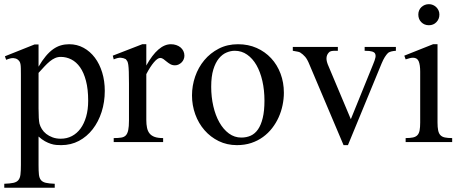

<svg xmlns="http://www.w3.org/2000/svg" viewBox="-26 -668 2168 903"><path d="M466.8 -240.7Q466.8 -188 451.9 -141.6Q437 -95.2 409.9 -60.3Q382.8 -25.4 345.2 -5.4Q307.6 14.6 261.7 14.6Q251 14.6 238.8 13.7Q226.6 12.7 213.4 8.5Q200.2 4.4 185.5 -3.7Q170.9 -11.7 155.3 -25.9V109.4Q155.3 135.7 157 152.3Q158.7 168.9 166.3 178.5Q173.8 188 189.2 191.7Q204.6 195.3 231.4 196.3V214.8H-5.9V196.3Q21.5 195.3 37.1 191.9Q52.7 188.5 60.5 179Q68.4 169.4 70.3 152.3Q72.3 135.3 72.3 107.4V-315.9Q72.3 -334.5 72 -346.4Q71.8 -358.4 70.3 -366.5Q68.8 -374.5 65.4 -379.4Q62 -384.3 56.2 -388.7Q48.3 -394 36.4 -394.8Q24.4 -395.5 2.9 -386.7L-2.9 -403.3L136.7 -459H155.3V-354.5Q172.4 -383.8 189.5 -404.1Q206.5 -424.3 224.1 -436.8Q241.7 -449.2 260.3 -454.6Q278.8 -460 299.3 -460Q336.4 -460 367.2 -443.1Q397.9 -426.3 420.2 -396.7Q442.4 -367.2 454.6 -327.1Q466.8 -287.1 466.8 -240.7ZM388.7 -194.3Q388.7 -248.5 378.4 -287.6Q368.2 -326.7 350.6 -351.6Q333 -376.5 309.6 -388.4Q286.1 -400.4 259.8 -400.4Q245.1 -400.4 232.7 -394.8Q220.2 -389.2 208 -379.2Q195.8 -369.1 183.1 -355.5Q170.4 -341.8 155.3 -325.2V-157.7Q155.3 -105.5 159.7 -86.4Q163.1 -73.7 170.9 -61Q178.7 -48.3 191.4 -38.3Q204.1 -28.3 221.2 -22Q238.3 -15.6 259.8 -15.6Q288.6 -15.6 312.3 -28.1Q335.9 -40.5 352.8 -63.5Q369.6 -86.4 379.2 -119.6Q388.7 -152.8 388.7 -194.3Z M841.3 -406.2Q841.3 -397.5 837.9 -389.2Q834.5 -380.9 828.4 -374.8Q822.3 -368.7 814.2 -364.7Q806.2 -360.8 796.9 -360.8Q784.7 -360.8 775.1 -366.2Q765.6 -371.6 757.8 -378.2Q750 -384.8 742.7 -390.1Q735.4 -395.5 727.5 -395.5Q715.3 -395.5 698 -375.2Q680.7 -355 662.1 -319.3V-104Q662.1 -83 665.5 -66.9Q668.9 -50.8 677.7 -40Q686.5 -29.3 701.9 -23.9Q717.3 -18.6 741.2 -18.6V0H508.8V-18.6Q529.8 -18.6 543.7 -20.8Q557.6 -22.9 565.7 -31.2Q573.7 -39.6 577.1 -56.2Q580.6 -72.8 580.6 -101.1V-274.4Q580.6 -309.6 579.8 -330.3Q579.1 -351.1 577.4 -362.8Q575.7 -374.5 572.8 -379.9Q569.8 -385.3 565.9 -389.6Q555.2 -395.5 542.2 -396.5Q529.3 -397.5 508.8 -388.7L504.4 -406.2L643.1 -460H662.1V-359.9Q717.8 -460 777.8 -460Q791 -460 802.7 -456.1Q814.5 -452.1 823 -445.1Q831.5 -438 836.4 -428Q841.3 -418 841.3 -406.2Z M1309.1 -231.9Q1309.1 -203.1 1303 -173.6Q1296.9 -144 1284.7 -116.7Q1272.5 -89.4 1253.9 -65.4Q1235.4 -41.5 1210.9 -23.7Q1186.5 -5.9 1155.8 4.4Q1125 14.6 1088.4 14.6Q1041.5 14.6 1002.7 -4.4Q963.9 -23.4 935.8 -55.7Q907.7 -87.9 892.3 -130.4Q877 -172.9 877 -219.2Q877 -264.6 891.8 -307.9Q906.7 -351.1 934.8 -384.8Q962.9 -418.5 1002.9 -439.2Q1043 -460 1093.3 -460Q1141.6 -460 1181.2 -442.4Q1220.7 -424.8 1249.3 -394Q1277.8 -363.3 1293.5 -321.5Q1309.1 -279.8 1309.1 -231.9ZM1217.8 -194.3Q1217.8 -244.1 1208 -287.1Q1198.2 -330.1 1180.2 -361.6Q1162.1 -393.1 1136.2 -411.1Q1110.4 -429.2 1078.1 -429.2Q1059.1 -429.2 1039.3 -420.9Q1019.5 -412.6 1003.4 -393.1Q987.3 -373.5 977.3 -341.1Q967.3 -308.6 967.3 -259.8Q967.3 -211.9 977.3 -168.5Q987.3 -125 1005.9 -92.3Q1024.4 -59.6 1050.5 -40.3Q1076.7 -21 1108.9 -21Q1133.3 -21 1153.3 -30Q1173.3 -39.1 1187.5 -59.6Q1201.7 -80.1 1209.7 -113.3Q1217.8 -146.5 1217.8 -194.3Z M1835.9 -429.2Q1822.8 -428.2 1814.2 -426Q1805.7 -423.8 1799.3 -419.4Q1791 -411.1 1783.7 -399.4Q1776.4 -387.7 1769 -370.1L1610.4 14.6H1589.8L1429.2 -364.7Q1424.3 -377 1419.4 -385.7Q1414.6 -394.5 1409.2 -400.9Q1403.8 -407.2 1397.9 -412.1Q1392.1 -417 1385.3 -421.4Q1380.9 -423.8 1372.6 -425.3Q1364.3 -426.8 1351.1 -429.2V-447.3H1563V-429.2H1548.8Q1539.6 -429.2 1531.7 -427.5Q1523.9 -425.8 1520 -420.4Q1510.3 -410.2 1509.5 -394.5Q1508.8 -378.9 1520 -354.5L1624 -107.4L1728.5 -364.7Q1737.3 -385.3 1739.7 -397.5Q1742.2 -409.7 1736.8 -418Q1735.4 -419.9 1732.7 -421.9Q1730 -423.8 1724.9 -425.5Q1719.7 -427.2 1711.2 -428.2Q1702.6 -429.2 1689 -429.2V-447.3H1835.9Z M2040.5 -599.6Q2040.5 -578.6 2026.6 -564Q2012.7 -549.3 1991.2 -549.3Q1969.7 -549.3 1955.6 -563.5Q1941.4 -577.6 1941.4 -599.6Q1941.4 -610.4 1945.3 -619.4Q1949.2 -628.4 1956.1 -634.8Q1962.9 -641.1 1971.9 -644.8Q1981 -648.4 1991.2 -648.4Q2001.5 -648.4 2010.5 -644.5Q2019.5 -640.6 2026.1 -634Q2032.7 -627.4 2036.6 -618.7Q2040.5 -609.9 2040.5 -599.6ZM1881.8 0V-18.6Q1902.8 -18.6 1916.3 -21.5Q1929.7 -24.4 1937.3 -32.5Q1944.8 -40.5 1947.5 -54.9Q1950.2 -69.3 1950.2 -91.8V-331.1Q1950.2 -363.3 1943.1 -379.9Q1936 -396.5 1916.5 -396.5Q1909.7 -396.5 1901.4 -394.5Q1893.1 -392.6 1881.8 -388.7L1875.5 -406.2L2010.7 -460H2031.7V-91.8Q2031.7 -69.3 2034.7 -54.9Q2037.6 -40.5 2045.2 -32.5Q2052.7 -24.4 2066.2 -21.5Q2079.6 -18.6 2100.6 -18.6V0Z"/></svg>

Font: Doulos SIL
Style: Regular
Weight: 400
Designer: Walt Agee, Victor Gaultney, Peter Martin, Debbi Hosken
Foundry: SIL International
Version: Version 4.110; 2011; Maintenance release